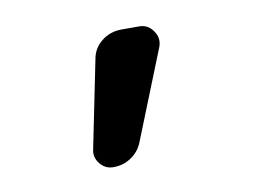

<svg xmlns="http://www.w3.org/2000/svg" viewBox="-45 -234 591 429"><g transform="rotate(-10 250.0 -20.0)"><path d="M181.6 129.9Q163.1 129.9 151.4 115.2Q139.6 100.6 143.6 83L183.6 -114.3Q187.5 -138.7 207 -154.3Q226.6 -169.9 252 -169.9H293Q312.5 -169.9 324.2 -152.8Q335.9 -135.7 329.1 -117.2L248 85.9Q240.2 105.5 222.2 117.7Q204.1 129.9 181.6 129.9Z"/></g></svg>

Font: Rounded Mgen+ 1m medium
Style: Regular
Weight: 500
Designer: [Source Han Sans]
Ryoko NISHIZUKA  (kana & ideographs); Paul D. Hunt (Latin, Greek & Cyrillic); Wenlong ZHANG  (bopomofo
Version: Version 1.059.20150602